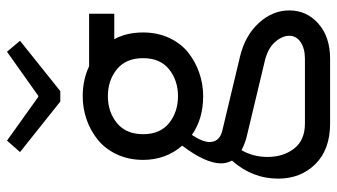

<svg xmlns="http://www.w3.org/2000/svg" viewBox="-224 -511 949 540"><g transform="rotate(-90 250.0 -240.5)"><path d="M251 -606.9 375 -694.8 405.8 -658.2 264.2 -544.9H234.9L92.8 -658.2L125 -694.8L248 -606.9ZM98.1 -35.2Q79.1 -2.4 79.1 38.1Q79.1 82 102.5 112.5Q126 143.1 172.9 143.1H355Q384.3 143.1 402.1 130.9Q419.9 118.7 419.9 99.1Q419.9 79.1 401.9 58.6Q383.8 38.1 347.2 29.8L134.8 -21Q116.2 -25.9 98.1 -35.2ZM150.9 -89.8 362.8 -39.1Q420.9 -24.9 456.1 13.7Q491.2 52.2 491.2 99.1Q491.2 147.9 454.1 180.9Q417 213.9 355 213.9H172.9Q100.1 213.9 59.1 172.6Q18.1 131.3 18.1 67.9Q18.1 -4.9 68.8 -62Q61 -77.6 61 -92.8Q61 -136.2 110.8 -202.1Q70.8 -248.5 70.8 -312Q70.8 -352.5 86.2 -385.5Q101.6 -418.5 127.2 -439.2Q152.8 -460 184.3 -470.9Q215.8 -481.9 250 -481.9Q295.9 -481.9 334 -463.9H481.9V-393.1H410.2Q429.2 -358.9 429.2 -312Q429.2 -271.5 413.8 -238.5Q398.4 -205.6 372.8 -185.3Q347.2 -165 315.7 -154.1Q284.2 -143.1 250 -143.1Q186 -143.1 141.1 -174.8Q121.1 -145 121.1 -125Q121.1 -98.1 150.9 -89.8ZM356.9 -312Q356.9 -360.4 325.7 -385.7Q294.4 -411.1 250 -411.1Q205.6 -411.1 174.3 -385.5Q143.1 -359.9 143.1 -312Q143.1 -264.2 174.3 -239Q205.6 -213.9 250 -213.9Q294.4 -213.9 325.7 -239Q356.9 -264.2 356.9 -312Z"/></g></svg>

Font: Rawengulk
Style: Bold
Weight: 700
Version: Version 0.92